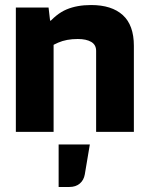

<svg xmlns="http://www.w3.org/2000/svg" viewBox="-20 -524 593 763"><path d="M43 0V-494H173L179 -442H193V0ZM165 -326V-423Q203 -469 244.5 -486.5Q286 -504 342 -504Q424 -504 468 -464Q512 -424 512 -342V0H362V-322Q362 -346 342.5 -357.5Q323 -369 289 -369Q244 -369 211 -354.5Q178 -340 165 -326ZM317 169Q313 192 297 205.5Q281 219 256 219H213V50H337Z"/></svg>

Font: Blinker
Style: Regular
Weight: 400
Designer: Juergen Huber
Foundry: supertype
Version: 1.017